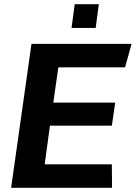

<svg xmlns="http://www.w3.org/2000/svg" viewBox="-20 -895 647 915"><path d="M33 0 130 -686H607L576 -574H258L234 -406H529L513 -296H218L193 -112H513L514 0ZM321 -762 336 -875H451L436 -762Z"/></svg>

Font: Chivo Medium SemiBold
Style: Italic
Weight: 600
Italic angle: -8.05°
Version: Version 2.002